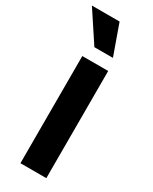

<svg xmlns="http://www.w3.org/2000/svg" viewBox="-233 -969 813 1021"><g transform="rotate(30 173.5 -458.0)"><path d="M94 0V-658H253V0ZM126 -731 4 -916H174L240 -731Z"/></g></svg>

Font: Ysabeau ExtraBold
Style: Regular
Weight: 800
Designer: Christian Thalmann (Catharsis Fonts)
Version: Version 2.002